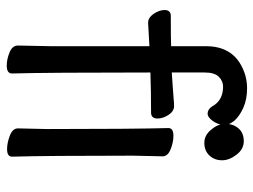

<svg xmlns="http://www.w3.org/2000/svg" viewBox="-114 -640 771 584"><g transform="rotate(90 272.0 -348.5)"><path d="M434 16Q415 16 393 7.5Q371 -1 371 -17L373 -105Q373 -368 370 -475Q370 -490 394 -490Q413 -490 434.5 -481.5Q456 -473 456 -457L454 -368Q454 -105 457 1Q457 16 434 16ZM180 17Q161 17 140 8.5Q119 0 119 -17L121 -116V-417L50 -413Q34 -413 22.5 -430Q11 -447 11 -463Q11 -482 29 -482Q103 -482 121 -483V-589Q121 -668 185 -699Q215 -714 249 -714Q283 -714 308.5 -702.5Q334 -691 348 -675Q354 -667 358 -659Q360 -675 371 -688Q385 -704 410 -704Q434 -704 451 -682Q468 -660 468 -638Q468 -615 453.5 -599.5Q439 -584 415 -584Q391 -584 374 -606Q363 -619 359 -633Q357 -623 350 -612Q338 -594 326 -594Q313 -594 304 -608Q286 -641 244 -641Q227 -641 214 -628Q201 -615 201 -585V-485Q205 -485 216.5 -486Q228 -487 245.5 -488Q263 -489 279 -490.5Q295 -492 303 -492Q319 -492 330 -475Q341 -458 341 -442Q341 -422 323 -422Q259 -422 201 -420Q201 -105 204 1Q204 17 180 17Z"/></g></svg>

Font: ToneOZ-Pinyin-WenKai-Medium
Style: Medium
Weight: 700
Designer: Fontworks Inc.
Foundry: ToneOZ
Version: Version 0.240331